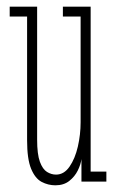

<svg xmlns="http://www.w3.org/2000/svg" viewBox="-20 -543 349 574"><path d="M145.5 11Q124 11 104.5 0.8Q85 -9.5 73 -38.5Q61 -67.5 61 -123.5V-493.5H9V-523H91V-125.5Q91 -82 99.2 -59.5Q107.5 -37 120.5 -29Q133.5 -21 147.5 -21Q171.5 -21 188 -45Q204.5 -69 212.8 -105Q221 -141 221 -177.5V-493.5H168V-523H251V-30H298V0H223.5V-67.5Q221.5 -51.5 212.5 -33.2Q203.5 -15 187 -2Q170.5 11 145.5 11Z"/></svg>

Font: Imbue Thin 10pt Thin
Style: Regular
Weight: 250
Version: Version 1.102